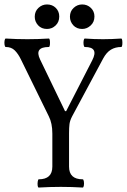

<svg xmlns="http://www.w3.org/2000/svg" viewBox="-31 -839 570 862"><path d="M143 3Q139 3 138 -6Q137 -15 138.5 -24.5Q140 -34 143 -34Q204 -34 204 -91V-239Q204 -286 188 -317L63 -572Q51 -597 35.5 -612.5Q20 -628 -5 -628Q-9 -628 -10.5 -637.5Q-12 -647 -10.5 -656.5Q-9 -666 -5 -666Q43 -663 92 -663Q140 -663 188 -666Q192 -666 193 -656.5Q194 -647 193 -637.5Q192 -628 188 -628Q122 -628 149 -572L261 -340H266L383 -568Q414 -628 350 -628Q346 -628 344.5 -637.5Q343 -647 344.5 -656.5Q346 -666 350 -666Q391 -663 431 -663Q471 -663 513 -666Q517 -666 518 -656.5Q519 -647 518 -637.5Q517 -628 513 -628Q487 -628 467 -616Q447 -604 432 -576L293 -317Q283 -298 281 -282Q279 -266 279 -240V-91Q279 -34 340 -34Q344 -34 345.5 -24.5Q347 -15 345.5 -6Q344 3 340 3Q292 0 242 0Q193 0 143 3ZM338 -709Q313 -709 298 -725.5Q283 -742 283 -764Q283 -788 299.5 -803.5Q316 -819 338 -819Q361 -819 377 -803.5Q393 -788 393 -765Q393 -740 376 -724.5Q359 -709 338 -709ZM180 -709Q155 -709 140 -725.5Q125 -742 125 -764Q125 -788 141.5 -803.5Q158 -819 180 -819Q204 -819 219.5 -803.5Q235 -788 235 -765Q235 -740 218.5 -724.5Q202 -709 180 -709Z"/></svg>

Font: Junicode Two Beta Condensed
Style: Regular
Weight: 400
Width: 3
Designer: Peter S. Baker
Foundry: Briery Creek Software
Version: Version 1.053; ttfautohint (v1.8.4)